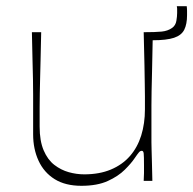

<svg xmlns="http://www.w3.org/2000/svg" viewBox="-20 -584 624 620"><path d="M243 16Q191 16 156.5 -5.5Q122 -27 104.5 -65Q87 -103 87 -150Q87 -194 87 -224Q87 -254 87 -278Q87 -302 86.5 -328Q86 -354 85 -389.5Q84 -425 83 -480H113Q112 -425 111 -389.5Q110 -354 109.5 -329Q109 -304 108.5 -283Q108 -262 108 -237Q108 -212 108 -175Q108 -129 121 -98.5Q134 -68 155.5 -51.5Q177 -35 202 -28Q227 -21 252 -21Q301 -21 338 -36.5Q375 -52 399.5 -80Q424 -108 436 -146.5Q448 -185 448 -231Q448 -256 448 -273Q448 -290 447.5 -312Q447 -334 446.5 -373Q446 -412 444 -480Q482 -480 502 -482Q522 -484 536 -494Q547 -502 549.5 -516.5Q552 -531 552 -542Q552 -546 552 -549.5Q552 -553 552 -556.5Q552 -560 551 -564H583Q584 -556 584 -548.5Q584 -541 584 -535Q584 -506 575 -488Q566 -470 542 -462Q518 -454 473 -454Q472 -393 471 -354Q470 -315 469.5 -289Q469 -263 469 -243Q469 -223 469 -202Q469 -181 469 -151Q469 -135 469 -124.5Q469 -114 469.5 -100.5Q470 -87 470.5 -64Q471 -41 472 0H444Q445 -13 445 -25Q445 -37 445 -50Q445 -80 444 -88.5Q443 -97 438 -97Q433 -97 429 -92.5Q425 -88 414 -72Q404 -57 383 -36Q362 -15 328 0.5Q294 16 243 16Z"/></svg>

Font: Ojuju ExtraLight
Style: Regular
Weight: 200
Designer: Chisaokwu Joboson, Mirko Velimirovic
Foundry: Udi Foundry
Version: Version 1.000